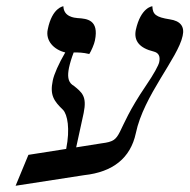

<svg xmlns="http://www.w3.org/2000/svg" viewBox="-20 -581 607 615"><path d="M306 -122 224 -109 248 -219C259 -273 243 -285 214 -308C213 -308 212 -309 212 -309C197 -320 196 -339 201 -364C204 -378 209 -395 216 -413C232 -413 245 -413 266 -408C272 -417 282 -440 284 -451C298 -518 258 -521 230 -523C230 -523 230 -523 229 -523C218 -524 184 -527 183 -561C183 -561 147 -557 133 -487C125 -451 152 -422 189 -413C168 -377 153 -343 149 -323C139 -276 153 -257 182 -229C196 -214 205 -169 192 -104L71 -85L30 14L250 -20C342 -30 398 -75 415 -154C440 -275 550 -395 565 -466C572 -496 558 -514 524 -519C479 -526 469 -535 468 -561C468 -561 431 -558 415 -485C408 -450 427 -427 472 -416C488 -412 494 -401 490 -382C488 -372 473 -344 447 -306C341 -150 379 -131 306 -122Z"/></svg>

Font: Libertinus Sans
Style: Italic
Weight: 400
Italic angle: -12°
Designer: Philipp H. Poll, Khaled Hosny
Foundry: Caleb Maclennan
Version: Version 7.050;RELEASE